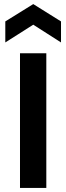

<svg xmlns="http://www.w3.org/2000/svg" viewBox="-20 -921 325 941"><path d="M78 0V-660H207V0ZM6 -713V-816L143 -901L279 -816V-713L143 -800Z"/></svg>

Font: Bricolage Grotesque 10pt SemiBold
Style: Regular
Weight: 600
Designer: Mathieu Triay
Foundry: Atelier Triay
Version: Version 1.000; ttfautohint (v1.8.4.7-5d5b);gftools[0.9.29]